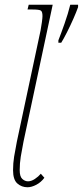

<svg xmlns="http://www.w3.org/2000/svg" viewBox="-20 -780 349 809"><path d="M226 -610Q237 -638 252 -680.5Q267 -723 276 -760H309V-750Q302 -730 289 -700.5Q276 -671 262 -643.5Q248 -616 238 -600H226ZM96 9Q71 9 53 -7Q35 -23 35 -63Q35 -92 39.5 -120Q44 -148 51 -183L151 -652Q154 -668 156.5 -686.5Q159 -705 159 -712Q159 -731 152 -735.5Q145 -740 116 -740H96L101 -760H202L79 -183Q72 -148 67.5 -120Q63 -92 63 -63Q63 -36 74 -26Q85 -16 98 -16Q112 -16 127 -26Q142 -36 152 -48L167 -31Q153 -12 133 -1.5Q113 9 96 9Z"/></svg>

Font: Noto Serif ExtraCondensed Thin
Style: Italic
Weight: 100
Width: 2
Italic angle: -12°
Designer: Monotype Design Team
Foundry: Monotype Imaging Inc.
Version: Version 2.013